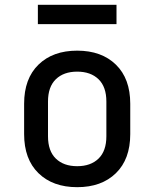

<svg xmlns="http://www.w3.org/2000/svg" viewBox="-20 -768 640 796"><path d="M300 8Q199 8 139.5 -50Q80 -108 80 -212V-338Q80 -442 139.5 -500Q199 -558 300 -558Q401 -558 460.5 -500Q520 -442 520 -338V-212Q520 -108 460.5 -50Q401 8 300 8ZM300 -79Q356 -79 388.5 -110.5Q421 -142 421 -203V-347Q421 -408 388.5 -439.5Q356 -471 300 -471Q244 -471 211.5 -439.5Q179 -408 179 -347V-203Q179 -142 211.5 -110.5Q244 -79 300 -79ZM137 -668V-748H463V-668Z"/></svg>

Font: JetBrainsMono NFM Medium
Style: Regular
Weight: 500
Monospace: yes
Designer: Philipp Nurullin, Konstantin Bulenkov
Foundry: JetBrains
Version: Version 2.304; ttfautohint (v1.8.4.7-5d5b);Nerd Fonts 3.3.0